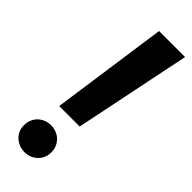

<svg xmlns="http://www.w3.org/2000/svg" viewBox="-242 -733 764 764"><g transform="rotate(45 140.5 -351.0)"><path d="M281.2 -710.9 180.2 -218.8H64.9L134.8 -710.9ZM96.2 -142.1Q117.7 -142.1 135.3 -132.3Q152.8 -122.6 163.1 -105.2Q173.3 -87.9 173.3 -66.4Q173.3 -34.7 151.6 -13.4Q129.9 7.8 97.7 8.8Q76.7 8.8 58.8 -0.5Q41 -9.8 30.3 -26.4Q19.5 -43 19.5 -64Q19 -85.9 28.8 -103.8Q38.6 -121.6 56.4 -131.8Q74.2 -142.1 96.2 -142.1Z"/></g></svg>

Font: Mardoto
Style: Bold Italic
Weight: 700
Italic angle: -12°
Designer: Christian Robertson, Vahan Hovhannisyan
Foundry: Google
Version: Version 1.000